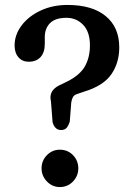

<svg xmlns="http://www.w3.org/2000/svg" viewBox="-20 -747 536 776"><path d="M186 -337Q175.5 -379 217.5 -401L253.5 -418.5Q305 -445 324.2 -480.8Q343.5 -516.5 343.5 -563.5Q343.5 -618 316.2 -646.5Q289 -675 248.5 -675Q203.5 -675 182.2 -653.5Q161 -632 161 -597V-570Q161 -535 143.8 -516.2Q126.5 -497.5 96 -497.5Q70.5 -497.5 54.8 -515.2Q39 -533 39 -563Q39 -606.5 67.2 -644Q95.5 -681.5 144 -704.2Q192.5 -727 253 -727Q352.5 -727 407.2 -682Q462 -637 462 -555.5Q462 -493 429.8 -446.5Q397.5 -400 319.5 -376.5L293 -367.5Q279.5 -363.5 274.8 -354.5Q270 -345.5 268 -333L262 -255.5Q256 -237.5 248.5 -229.5Q241 -221.5 226.5 -221.5Q201.5 -221.5 192.5 -253ZM222 9Q191.5 9 169.8 -13.5Q148 -36 148 -66.5Q148 -98 169.8 -120Q191.5 -142 222 -142Q253.5 -142 275 -120Q296.5 -98 296.5 -66.5Q296.5 -36 275 -13.5Q253.5 9 222 9Z"/></svg>

Font: Fraunces 9pt SuperSoft
Style: Regular
Weight: 400
Version: Version 1.000;[b76b70a41]